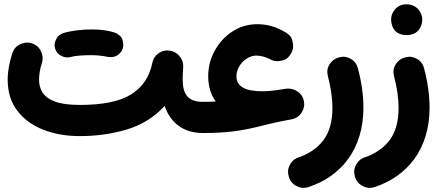

<svg xmlns="http://www.w3.org/2000/svg" viewBox="-20 -581 2091 914"><path d="M16.6 -202.1C16.6 -142.6 32.2 -92.8 63 -53.2C93.8 -13.2 135.3 17.1 187.5 37.1C239.3 57.1 296.9 66.9 360.4 66.9C439 66.9 513.7 56.2 584.5 35.2C655.3 13.7 714.8 -23.4 763.7 -76.2C792.5 4.4 853 52.2 945.3 52.2H945.8C966.3 52.2 983.9 44.9 998 30.3C1012.2 15.6 1019.5 -2 1019.5 -22C1019.5 -42.5 1012.2 -60.1 998 -74.7C983.9 -88.9 966.3 -96.2 945.8 -96.2H945.3C873 -96.2 849.6 -134.8 849.6 -203.1C849.6 -221.2 850.6 -240.2 852.1 -262.2V-267.6C852.1 -284.7 845.7 -300.8 833 -315.4C820.3 -330.1 804.2 -338.4 785.2 -340.3C781.7 -340.8 778.3 -340.8 774.9 -340.8C759.3 -340.8 744.6 -335.4 731 -324.7C717.3 -313.5 708.5 -299.3 705.1 -281.7C691.9 -215.3 658.2 -165.5 604.5 -131.8C550.8 -98.1 469.2 -81.5 360.4 -81.5C309.1 -81.5 269 -86.9 241.2 -97.7C184.6 -118.7 166 -156.7 166 -202.1C166 -223.1 169.4 -250.5 179.7 -282.2C182.1 -289.6 183.1 -296.9 183.1 -304.2C183.1 -315.9 179.2 -329.1 171.4 -343.8C163.6 -358.4 149.9 -368.7 130.9 -375C123.5 -377.4 116.2 -378.4 108.9 -378.4C97.2 -378.4 84 -374.5 69.3 -366.7C54.7 -358.9 44.4 -345.2 38.1 -326.2C24.9 -283.2 16.6 -242.7 16.6 -202.1ZM242.2 -350.6C246.6 -335.4 254.9 -324.2 267.1 -317.9C279.3 -311 290 -307.6 299.8 -307.6C305.2 -307.6 310.1 -308.1 315.4 -309.6C337.4 -315.9 374.5 -318.4 418 -318.4C442.9 -318.4 472.2 -314.9 491.2 -310.5C496.6 -309.6 501.5 -309.1 506.3 -309.1C520.5 -309.1 540.5 -312 556.6 -335C563.5 -345.2 566.9 -356 566.9 -367.2C566.9 -372.1 565.4 -380.4 563 -391.6C560.1 -402.8 550.8 -413.1 534.7 -422.4C507.3 -433.6 467.3 -440.9 418 -440.9C370.6 -440.9 319.3 -435.1 282.7 -423.8C266.6 -418.5 255.9 -410.2 249.5 -398.4C243.2 -386.7 239.7 -376 239.7 -366.7C239.7 -361.3 240.7 -356 242.2 -350.6Z M871.6 -22C871.6 -2 878.9 15.6 893.6 30.3C908.2 44.9 925.8 52.2 945.8 52.2C1056.6 52.2 1128.9 43 1232.9 16.1C1267.1 7.3 1301.8 -0.5 1337.4 -7.3C1349.1 -9.3 1359.9 -11.2 1369.6 -13.2L1374.5 -14.2V-14.6C1375 -14.6 1376 -14.6 1376.5 -15.1C1393.6 -20.5 1406.7 -30.3 1415.5 -44.4C1423.8 -58.6 1428.2 -71.8 1428.2 -85C1428.2 -89.4 1427.7 -94.2 1426.8 -98.6C1423.3 -120.1 1410.6 -136.7 1393.6 -147C1393.6 -147.5 1393.6 -147.5 1393.1 -147.5C1385.7 -151.9 1377.9 -155.3 1369.6 -157.2C1363.8 -158.7 1357.9 -159.2 1351.6 -159.2C1348.1 -159.2 1344.7 -159.2 1341.3 -158.7C1323.2 -156.2 1306.2 -153.3 1291 -150.9C1267.6 -147.9 1246.6 -146.5 1227.5 -146.5C1146 -146.5 1105.5 -170.4 1105.5 -217.8C1105.5 -268.1 1152.3 -316.4 1200.7 -316.4C1220.2 -316.4 1248 -309.1 1264.2 -299.8C1275.9 -293 1288.1 -289.6 1300.8 -289.6C1307.1 -289.6 1317.4 -291.5 1330.6 -294.9C1343.8 -298.3 1355 -308.6 1365.2 -326.2C1372.1 -337.4 1375.5 -349.6 1375.5 -362.3C1375.5 -368.7 1374 -378.9 1370.6 -392.1C1367.2 -405.3 1356.4 -417 1338.9 -427.2C1296.4 -453.1 1252 -465.8 1204.6 -465.8C1161.1 -465.8 1121.6 -454.1 1086.4 -431.2C1050.8 -408.2 1022.9 -377.4 1002.4 -339.8C981.4 -302.2 971.2 -261.2 971.2 -217.3C971.2 -171.9 982.9 -131.8 1006.8 -97.7C988.3 -96.7 967.8 -96.2 945.8 -96.2C925.8 -96.2 908.2 -88.9 893.6 -74.7C878.9 -60.1 871.6 -42.5 871.6 -22Z M1586.9 -305.7C1557.1 -295.4 1538.1 -265.6 1538.1 -240.2C1538.1 -232.9 1539.1 -225.6 1541 -217.8C1555.2 -162.6 1562.5 -112.8 1562.5 -68.4C1562.5 -3.4 1548.3 48.3 1520 85.9C1491.2 123.5 1452.1 150.9 1401.9 168C1385.7 173.3 1373 182.6 1364.3 196.3C1355.5 210 1351.1 223.1 1351.1 235.8C1351.1 243.7 1352.5 252 1355 260.7C1360.4 278.8 1370.6 292 1384.8 300.8C1398.9 309.1 1412.1 313.5 1424.3 313.5C1432.6 313.5 1440.9 312 1449.7 309.1C1602.1 258.3 1710 131.8 1710 -68.4C1710 -127.4 1701.2 -189.9 1684.1 -254.9C1679.7 -272.9 1670.4 -287.1 1656.2 -296.9C1641.6 -306.2 1627.9 -311 1615.2 -311C1606.4 -311 1597.2 -309.1 1586.9 -305.7Z M1901.9 -305.7C1872.1 -295.4 1853 -265.6 1853 -240.2C1853 -232.9 1854 -225.6 1856 -217.8C1870.1 -162.6 1877.4 -112.8 1877.4 -68.4C1877.4 -3.4 1863.3 48.3 1835 85.9C1806.2 123.5 1767.1 150.9 1716.8 168C1700.7 173.3 1688 182.6 1679.2 196.3C1670.4 210 1666 223.1 1666 235.8C1666 243.7 1667.5 252 1669.9 260.7C1675.3 278.8 1685.5 292 1699.7 300.8C1713.9 309.1 1727.1 313.5 1739.3 313.5C1747.6 313.5 1755.9 312 1764.6 309.1C1917 258.3 2024.9 131.8 2024.9 -68.4C2024.9 -127.4 2016.1 -189.9 1999 -254.9C1994.6 -272.9 1985.4 -287.1 1971.2 -296.9C1956.5 -306.2 1942.9 -311 1930.2 -311C1921.4 -311 1912.1 -309.1 1901.9 -305.7ZM1841.8 -488.3C1841.8 -477.5 1843.8 -466.8 1847.7 -456.1C1856 -434.1 1875 -414.1 1915.5 -414.1C1974.6 -414.1 1990.2 -459.5 1990.2 -488.3C1990.2 -501 1986.3 -513.7 1978.5 -526.9C1966.3 -545.9 1945.3 -560.5 1914.6 -560.5C1893.6 -560.5 1876 -553.2 1862.3 -538.6C1848.6 -523.4 1841.8 -506.8 1841.8 -488.3Z"/></svg>

Font: Mikhak ExtraBold
Style: Regular
Weight: 800
Designer: Amin Abedi
Version: Version 3.2